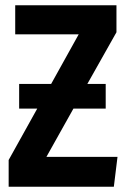

<svg xmlns="http://www.w3.org/2000/svg" viewBox="-20 -712 484 732"><path d="M428 -114 414 0H13V-102L122 -298H53V-392H175L280 -581H38V-692H424V-589L313 -392H383V-298H260L157 -114Z"/></svg>

Font: Fira Sans Compressed SemiBold
Style: Regular
Weight: 600
Width: 1
Designer: bBox Type GmbH & Carrois Corporate GbR & Edenspiekermann AG
Foundry: bBox Type GmbH & Carrois Corporate GbR & Edenspiekermann AG
Version: Version 4.301